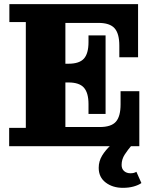

<svg xmlns="http://www.w3.org/2000/svg" viewBox="-20 -702 746 922"><path d="M24 0V-88H104V-596H25V-682H294V0ZM294 0V-92H649V0ZM405 -202Q405 -256 383 -281Q361 -306 309 -306H487V-155H405ZM294 -306V-396H487V-306ZM459 -92Q514 -92 536.5 -117.5Q559 -143 559 -201V-264H649V-92ZM309 -396Q361 -396 383 -420.5Q405 -445 405 -500V-532H487V-396ZM294 -592V-682H643V-592ZM553 -483Q553 -541 530 -566.5Q507 -592 453 -592H643V-427H553ZM570 200Q521 200 487.5 174.5Q454 149 454 104Q454 72 470.5 45Q487 18 513 -5.5Q539 -29 567 -48L613 -5Q594 17 579 40Q564 63 564 90Q564 109 576 119.5Q588 130 606 130Q615 130 621.5 128.5Q628 127 635 123L659 177Q645 187 622 193.5Q599 200 570 200Z"/></svg>

Font: Montagu Slab
Style: Bold
Weight: 700
Designer: Florian Karsten
Foundry: Florian Karsten
Version: Version 1.000